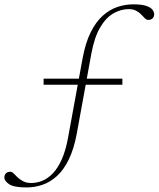

<svg xmlns="http://www.w3.org/2000/svg" viewBox="-46 -712 714 863"><path d="M150 -331V-358.5H504V-331ZM74 130.5Q16 130.5 -5.2 115.8Q-26.5 101 -26.5 86.5Q-26.5 75 -19.5 67.5Q-12.5 60 0 60Q8 60 15.5 67.8Q23 75.5 33.2 85.2Q43.5 95 58.2 102.8Q73 110.5 94.5 110.5Q120.5 110.5 145.5 100Q170.5 89.5 192.8 65.8Q215 42 232 3.5Q249 -35 259.5 -91L325 -448.5Q338 -519 361.2 -566Q384.5 -613 415.2 -640.8Q446 -668.5 481.2 -680.5Q516.5 -692.5 553 -692.5Q592 -692.5 612.2 -685.2Q632.5 -678 639.8 -667.8Q647 -657.5 647 -647.5Q647 -637 640 -629.8Q633 -622.5 620.5 -622.5Q612.5 -622.5 605.2 -629.8Q598 -637 588.8 -646.8Q579.5 -656.5 565.8 -663.8Q552 -671 532 -671Q497.5 -671 464 -652Q430.5 -633 404.5 -589.2Q378.5 -545.5 364.5 -470.5L299.5 -113.5Q286.5 -43 263.5 4.2Q240.5 51.5 210.2 79Q180 106.5 145.2 118.5Q110.5 130.5 74 130.5Z"/></svg>

Font: Newsreader ExtraLight
Style: Italic
Weight: 250
Italic angle: -17°
Designer: Hugues Gentile
Foundry: Production Type
Version: Version 1.003